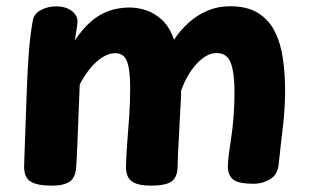

<svg xmlns="http://www.w3.org/2000/svg" viewBox="-20 -574 974 605"><path d="M83.4 -509.8Q87.2 -531 109.2 -542.5Q131.1 -554 157 -554Q186.3 -554 205.2 -540.2Q224.1 -526.3 224.1 -507.3Q224.1 -497.3 221.6 -483.7Q219.1 -470 216.1 -447Q239.1 -481.6 264.6 -504.4Q290.1 -527.3 320.8 -538.8Q351.6 -550.3 388.3 -550.3Q414.8 -550.3 441.5 -541.3Q468.2 -532.2 491.3 -510.6Q514.3 -488.9 528.4 -448.9Q549.1 -480 575.7 -503.6Q602.2 -527.1 634.7 -540.7Q667.2 -554.3 705.1 -554.3Q759.8 -554.3 794.1 -532.4Q828.4 -510.6 846.7 -473.3Q864.9 -436 871.6 -388.5Q878.3 -341 878.3 -290Q878.3 -257 876.4 -229.7Q874.6 -202.4 871.6 -175.7Q868.6 -149 865.1 -120.3Q861.6 -91.6 858.1 -55.9Q854.3 -22.7 830.4 -8.8Q806.6 5 780.2 5Q729.2 5 713.6 -9.2Q697.9 -23.3 697.9 -49.6Q697.9 -64 700.9 -86.6Q703.9 -109.2 708.4 -138.7Q712.9 -168.2 715.9 -205.1Q718.9 -242 718.9 -285Q718.9 -343.2 707.5 -375.1Q696.1 -406.9 662.1 -406.9Q644.8 -406.9 627.9 -396.6Q611.1 -386.2 596.3 -369.3Q581.4 -352.3 569.7 -330.9Q558 -309.6 550.7 -288Q550.7 -269 549.7 -255Q548.7 -241 548.2 -228.5Q547.7 -216 546.7 -202Q545.7 -173 543.9 -145.3Q542.2 -117.6 541 -93.1Q539.8 -68.6 539.6 -48.1Q538.8 -14.7 519.9 -1.8Q501.1 11 456.2 11Q413.9 11 395.1 -2.6Q376.2 -16.2 377 -52.2Q378 -87.9 381.1 -126.6Q384.2 -165.3 387.2 -208.1Q390.2 -250.8 390.2 -296.8Q390.2 -355.1 380.1 -380.8Q370 -406.4 342.9 -406.4Q323.1 -406.4 302.6 -393.4Q282 -380.4 263.9 -358.2Q245.9 -335.9 231.3 -308Q229.3 -258 227.3 -208.3Q225.3 -158.6 223.7 -117.1Q222.1 -75.6 220.1 -48.1Q218.3 -14.7 199.6 -1.8Q180.9 11 143.2 11Q97 11 76 -2.2Q55 -15.4 56 -52.2Q58.2 -106.7 60.2 -173.3Q62.2 -240 65.2 -309Q67.2 -361 71.2 -412.5Q75.2 -464 83.4 -509.8Z"/></svg>

Font: Playpen Sans Thai
Style: Regular
Weight: 400
Designer: Sirin Gunkloy, Laura Meseguer, Veronika Burian, José Scaglione
Foundry: TypeTogether
Version: Version 2.000